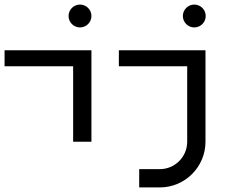

<svg xmlns="http://www.w3.org/2000/svg" viewBox="-20 -620 1039 840"><path d="M780 -550C780 -522.4 802.4 -500 830 -500C857.6 -500 880 -522.4 880 -550C880 -577.6 857.6 -600 830 -600C802.4 -600 780 -577.6 780 -550ZM589 120V200H679C789.4 200 879 110.4 879 0V-400H500V-330H799V0C799 66.2 745.2 120 679 120ZM380 0V-400H0V-330H300V0ZM280 -550C280 -522.4 302.4 -500 330 -500C357.6 -500 380 -522.4 380 -550C380 -577.6 357.6 -600 330 -600C302.4 -600 280 -577.6 280 -550Z"/></svg>

Font: KetosagCBd
Style: Regular
Weight: 500
Designer: gluk
Foundry: gluk
Version: Version 00.0024